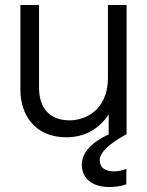

<svg xmlns="http://www.w3.org/2000/svg" viewBox="-20 -540 591 772"><path d="M137 -187V-520H62V-179C62 -81 118 12 247 12C327 12 383 -28 417 -80V0H418C362 25 309 66 309 122C309 181 355 212 419 212C442 212 466 209 488 201V139C471 146 455 149 437 149C404 149 381 135 381 104C381 73 420 37 488 0H489V-520H414V-229C414 -86 310 -56 261 -56C178 -56 137 -107 137 -187Z"/></svg>

Font: Aspekta 350
Style: Regular
Weight: 350
Designer: Ivo Dolenc
Version: Version 2.000